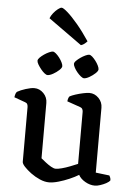

<svg xmlns="http://www.w3.org/2000/svg" viewBox="-62 -995 723 1045"><g transform="rotate(5 299.5 -472.5)"><path d="M246 4Q222 4 195.5 -7.5Q169 -19 146 -36Q123 -53 108.5 -69Q94 -85 94 -95V-394Q94 -402 91 -409Q88 -416 79 -419L18 -441Q20 -455 23 -462Q26 -469 30 -472Q47 -482 75.5 -491Q104 -500 122 -500Q151 -500 172.5 -478Q194 -456 194 -425V-123Q205 -114 219.5 -102.5Q234 -91 249.5 -82Q265 -73 276 -73Q288 -73 309 -78.5Q330 -84 353 -93Q376 -102 395 -110V-394Q395 -402 391.5 -409Q388 -416 379 -419L307 -444Q308 -455 311 -462.5Q314 -470 317 -472Q328 -478 348 -484.5Q368 -491 389.5 -495.5Q411 -500 423 -500Q452 -500 473.5 -478Q495 -456 495 -425V-71L570 -62Q572 -59 575 -52Q578 -45 578 -36Q572 -27 557 -19Q542 -11 525 -5.5Q508 0 496 0Q469 0 443 -15Q417 -30 406 -51Q385 -38 356 -25.5Q327 -13 297.5 -4.5Q268 4 246 4ZM386 -577Q379 -577 368.5 -585.5Q358 -594 348 -606Q338 -618 331.5 -630.5Q325 -643 325 -650Q325 -658 334.5 -667.5Q344 -677 357 -686Q370 -695 383 -701Q396 -707 403 -707Q411 -707 420.5 -698.5Q430 -690 439.5 -677.5Q449 -665 455 -652.5Q461 -640 461 -632Q461 -623 447 -610Q433 -597 415.5 -587Q398 -577 386 -577ZM187 -577Q180 -577 170 -585Q160 -593 150 -605.5Q140 -618 133 -630Q126 -642 126 -650Q126 -658 135.5 -667.5Q145 -677 158 -686Q171 -695 184.5 -701Q198 -707 205 -707Q212 -707 222 -698.5Q232 -690 241.5 -677.5Q251 -665 257 -652.5Q263 -640 263 -632Q263 -623 249 -610Q235 -597 217 -587Q199 -577 187 -577ZM354 -755 171 -886Q176 -900 187.5 -914.5Q199 -929 212 -939Q225 -949 232 -949Q241 -949 265 -928Q289 -907 321.5 -868.5Q354 -830 388 -779Q384 -774 374.5 -766Q365 -758 354 -755Z"/></g></svg>

Font: Texturina Medium 12pt Medium
Style: Regular
Weight: 500
Version: Version 1.002